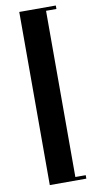

<svg xmlns="http://www.w3.org/2000/svg" viewBox="-103 -816 529 1041"><g transform="rotate(-10 161.0 -295.5)"><path d="M227.1 -752.9V162.1H284.2V181.2H83V-772H284.2V-752.9Z"/></g></svg>

Font: TypoPRO Playfair Display SC
Style: Bold
Weight: 700
Designer: Claus Eggers Sørensen
Foundry: Claus Eggers Sørensen
Version: Version 1.004;PS 001.004;hotconv 1.0.70;makeotf.lib2.5.58329